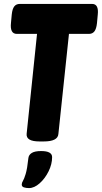

<svg xmlns="http://www.w3.org/2000/svg" viewBox="-20 -720 520 980"><path d="M182 2Q112 2 116 -37L169 -547H66Q30 -547 36 -603L40 -646Q43 -675 53 -687.5Q63 -700 81 -700H450Q485 -700 479 -645L475 -602Q472 -573 462 -560Q452 -547 434 -547H332L278 -36Q275 2 203 2ZM128 240Q114 240 102.5 236.5Q91 233 91 222Q91 213 97 203.5Q103 194 111 168Q119 142 125 86Q127 70 142.5 60.5Q158 51 190 51Q246 51 246 82Q246 118 228 154.5Q210 191 182.5 215.5Q155 240 128 240Z"/></svg>

Font: Asap Condensed Condensed ExtraBold
Style: Italic
Weight: 800
Width: 3
Italic angle: -6°
Designer: Pablo Cosgaya
Foundry: Omnibus-Type
Version: Version 3.001; ttfautohint (v1.8.4.7-5d5b)